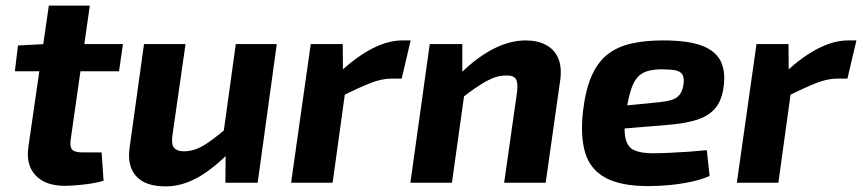

<svg xmlns="http://www.w3.org/2000/svg" viewBox="-20 -651 3071 684"><path d="M300 -631 232 -155Q228 -128 237 -118Q246 -108 275 -108H342L349 -7Q330 -1 303.5 3Q277 7 252 9Q227 11 211 11Q142 11 107 -26Q72 -63 81 -127L154 -631ZM418 -494 404 -397H33L44 -489L141 -494Z M641 -494 594 -167Q590 -136 600.5 -124Q611 -112 635 -112Q670 -112 704 -132Q738 -152 789 -196L811 -122Q745 -53 687 -20Q629 13 570 13Q497 13 464.5 -24Q432 -61 442 -127L493 -494ZM966 -494 898 0H783L784 -134L772 -147L820 -494Z M1201 -494 1202 -376 1215 -362 1165 0H1017L1087 -494ZM1443 -507 1411 -371H1375Q1340 -371 1299.5 -355Q1259 -339 1198 -309L1192 -395Q1251 -450 1307 -478.5Q1363 -507 1413 -507Z M1853 -507Q1894 -507 1924 -491.5Q1954 -476 1968 -445Q1982 -414 1976 -367L1924 0H1776L1822 -323Q1826 -357 1817.5 -370Q1809 -383 1782 -382Q1749 -382 1712 -361.5Q1675 -341 1623 -300L1606 -374Q1665 -437 1728.5 -472Q1792 -507 1853 -507ZM1627 -494V-364L1639 -350L1590 0H1442L1511 -494Z M2342 -507Q2433 -507 2482.5 -487.5Q2532 -468 2549 -430Q2566 -392 2557 -336Q2550 -290 2526.5 -263.5Q2503 -237 2462 -224Q2421 -211 2358 -206L2106 -185L2117 -266L2330 -287Q2357 -290 2374 -295.5Q2391 -301 2401 -313.5Q2411 -326 2415 -350Q2418 -374 2411 -385.5Q2404 -397 2386 -400.5Q2368 -404 2338 -404Q2307 -404 2286 -397.5Q2265 -391 2251 -375.5Q2237 -360 2228 -331.5Q2219 -303 2211 -258Q2201 -193 2208 -160Q2215 -127 2239 -116Q2263 -105 2306 -105Q2330 -105 2364 -106.5Q2398 -108 2433.5 -110.5Q2469 -113 2498 -116L2508 -24Q2478 -11 2440 -3Q2402 5 2363 8.5Q2324 12 2290 12Q2191 12 2136.5 -18Q2082 -48 2064.5 -107.5Q2047 -167 2057 -255Q2066 -331 2087.5 -380Q2109 -429 2143.5 -456.5Q2178 -484 2227.5 -495.5Q2277 -507 2342 -507Z M2789 -494 2790 -376 2803 -362 2753 0H2605L2675 -494ZM3031 -507 2999 -371H2963Q2928 -371 2887.5 -355Q2847 -339 2786 -309L2780 -395Q2839 -450 2895 -478.5Q2951 -507 3001 -507Z"/></svg>

Font: Exo 2
Style: Bold Italic
Weight: 700
Italic angle: -8°
Designer: Natanael Gama
Foundry: Natanael Gama
Version: Version 2.010